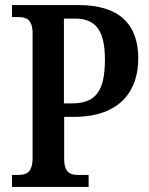

<svg xmlns="http://www.w3.org/2000/svg" viewBox="-20 -734 584 754"><path d="M27 0H328V-47H289C258 -47 232 -54 232 -110V-275H270C455 -275 523 -381 523 -504C523 -638 449 -714 290 -714H27V-667H52C82 -667 108 -659 108 -603V-115C108 -55 83 -47 50 -47H27ZM262 -328H231V-661H275C359 -661 392 -610 392 -500C392 -375 355 -328 262 -328Z"/></svg>

Font: Noto Serif Tamil Condensed SemiBold
Style: Regular
Weight: 600
Width: 3
Designer: Indian Type Foundry, Tom Grace, and the Monotype Design Team
Foundry: Monotype Imaging Inc.
Version: Version 2.004